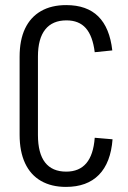

<svg xmlns="http://www.w3.org/2000/svg" viewBox="-20 -727 504 754"><path d="M239 7Q182 7 141 -16.5Q100 -40 78.5 -86Q57 -132 57 -198V-504Q57 -570 78.5 -615Q100 -660 141 -683.5Q182 -707 240 -707Q321 -707 366 -662.5Q411 -618 421 -529L352 -522Q344 -586 317 -616.5Q290 -647 241 -647Q186 -647 157.5 -611Q129 -575 129 -505V-197Q129 -125 157 -89Q185 -53 240 -53Q291 -53 319 -86Q347 -119 352 -186L422 -180Q415 -88 368.5 -40.5Q322 7 239 7Z"/></svg>

Font: Pathway Extreme Condensed Light
Style: Regular
Weight: 300
Width: 3
Version: Version 1.001;gftools[0.9.26]